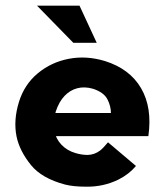

<svg xmlns="http://www.w3.org/2000/svg" viewBox="-20 -666 593 697"><path d="M215.8 3.9Q131.8 -18.6 92.8 -66.4Q50.8 -118.2 40 -170.9Q28.3 -229.5 48.8 -295.9Q68.4 -359.4 117.2 -399.9Q166 -440.4 230 -452.6Q293.9 -464.8 361.3 -444.3Q451.2 -416 492.2 -345.7Q533.2 -275.4 518.6 -171.9H162.1L155.3 -255.9H415L382.8 -253.9Q382.8 -281.2 369.6 -306.2Q356.4 -331.1 317.4 -343.8Q287.1 -352.5 260.7 -345.7Q234.4 -338.9 214.4 -317.9Q194.3 -296.9 182.6 -261.7Q170.9 -222.7 176.8 -192.4Q182.6 -162.1 203.1 -140.6Q223.6 -119.1 253.9 -110.4Q276.4 -103.5 298.8 -103.5Q323.2 -104.5 342.8 -119.1Q353.5 -127 372.1 -149.4L473.6 -63.5Q448.2 -33.2 409.2 -13.7Q354.5 12.7 293 11.7Q246.1 11.7 215.8 3.9ZM114.3 -645.5H268.6L331.1 -510.7H246.1Z"/></svg>

Font: Josefin Sans CFJ
Style: Bold
Weight: 700
Designer: Santiago Orozco
Foundry: Typemade
Version: Version 2.001